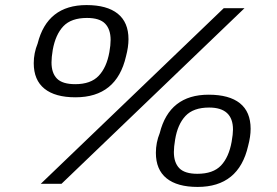

<svg xmlns="http://www.w3.org/2000/svg" viewBox="-20 -718 1082 750"><path d="M274.9 -337.9Q195.3 -337.9 153.6 -371.6Q111.8 -405.3 111.8 -471.2Q111.8 -510.7 127 -547.9Q164.6 -698.2 317.9 -698.2Q397.9 -698.2 439.9 -664.6Q481.9 -630.9 481.9 -564.9Q481.9 -534.7 472.2 -498Q435.5 -337.9 274.9 -337.9ZM139.2 0 854 -686H935.1L220.2 0ZM273.9 -389.2Q334.5 -389.2 365.5 -421.9Q396.5 -454.6 407.2 -514.2Q412.1 -541.5 412.1 -562Q412.1 -603.5 390.6 -625.7Q369.1 -647.9 319.8 -647.9Q258.3 -647.9 227.5 -615.5Q196.8 -583 186 -522.9Q181.2 -494.1 181.2 -474.1Q181.2 -432.6 202.6 -410.9Q224.1 -389.2 273.9 -389.2ZM752 12.2Q672.4 12.2 630.6 -21.5Q588.9 -55.2 588.9 -121.1Q588.9 -161.1 604 -198.2Q641.6 -348.1 794.9 -348.1Q875.5 -348.1 917.2 -314.7Q959 -281.2 959 -214.8Q959 -184.6 949.2 -147.9Q912.6 12.2 752 12.2ZM751 -39.1Q812.5 -39.1 843.3 -71.5Q874 -104 884.8 -164.1Q890.1 -194.3 890.1 -211.9Q890.1 -297.9 796.9 -297.9Q735.4 -297.9 704.6 -265.1Q673.8 -232.4 664.1 -172.9Q659.2 -144 659.2 -124Q659.2 -83 680.4 -61Q701.7 -39.1 751 -39.1Z"/></svg>

Font: Archivo Expanded Light
Style: Italic
Weight: 300
Width: 7
Italic angle: -10°
Designer: Hector Gatti
Foundry: Omnibus-Type
Version: Version 2.001